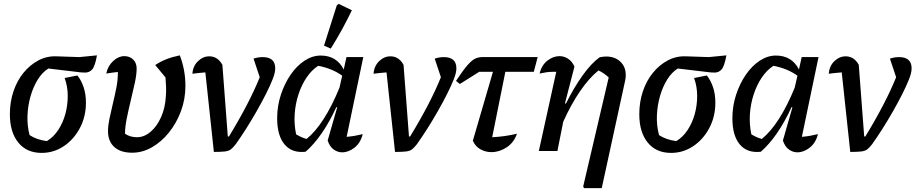

<svg xmlns="http://www.w3.org/2000/svg" viewBox="-20 -780 4730 992"><path d="M195 10Q118 10 74.5 -43.5Q31 -97 31 -190Q31 -253 49.5 -308Q68 -363 101.5 -404Q135 -445 178.5 -468Q222 -491 272 -489L390 -485L481 -494Q471 -438 456.5 -421.5Q442 -405 420 -405Q410 -405 398 -406L230 -426Q199 -407 175.5 -369.5Q152 -332 138 -283.5Q124 -235 122 -182.5Q120 -130 133 -82Q169 -58 222 -51Q256 -71 280.5 -108Q305 -145 317.5 -190.5Q330 -236 330 -284.5Q330 -333 314 -377L380 -390Q400 -365 412 -329.5Q424 -294 424 -250Q424 -178 393 -119Q362 -60 310 -25Q258 10 195 10Z M663 9Q603 9 570.5 -20.5Q538 -50 538 -103Q538 -130 545.5 -166.5Q553 -203 563 -244Q573 -285 581 -326Q589 -367 589 -402Q589 -405 589 -408Q577 -407 562.5 -405Q548 -403 529 -400Q537 -439 564.5 -464.5Q592 -490 622 -490Q650 -490 668 -472.5Q686 -455 686 -426Q686 -395 676.5 -351.5Q667 -308 655.5 -260.5Q644 -213 635 -168.5Q626 -124 626 -91V-89Q652 -71 688 -71Q725 -71 758 -99Q791 -127 812.5 -175.5Q834 -224 837 -284Q839 -309 838 -331.5Q837 -354 835 -380L782 -444Q809 -462 839.5 -474Q870 -486 909 -494Q938 -419 938 -336Q938 -268 915 -206Q892 -144 853 -95.5Q814 -47 765 -19Q716 9 663 9Z M1163 -75Q1268 -247 1322 -381L1290 -477Q1313 -485 1337 -485Q1402 -485 1402 -427Q1402 -403 1388 -369Q1375 -336 1353.5 -293.5Q1332 -251 1305.5 -204.5Q1279 -158 1251 -114Q1223 -70 1198 -35Q1184 -17 1173 -8.5Q1162 0 1142.5 2.5Q1123 5 1085 5L1041 -406Q1003 -403 974 -399Q977 -439 1003 -464Q1029 -489 1061 -489Q1105 -489 1129 -445L1157 -75Z M1559 4Q1489 12 1450.5 -33.5Q1412 -79 1412 -169Q1412 -232 1431 -290Q1450 -348 1481.5 -394Q1513 -440 1553.5 -466.5Q1594 -493 1637 -493Q1719 -493 1756 -421L1770 -485H1857L1771 -73Q1794 -75 1814 -78.5Q1834 -82 1854 -87Q1843 -42 1812 -17.5Q1781 7 1748 7Q1724 7 1703.5 -8Q1683 -23 1673 -54L1722 -225L1718 -227Q1647 -73 1559 4ZM1510 -86Q1523 -78 1536.5 -72Q1550 -66 1564 -62Q1656 -137 1734 -327L1748 -389Q1697 -426 1624 -440Q1590 -418 1564 -379.5Q1538 -341 1522 -292Q1506 -243 1502.5 -190Q1499 -137 1510 -86ZM1689 -529 1654 -544 1720 -752 1730 -760 1798 -727Q1775 -679 1748 -629.5Q1721 -580 1689 -529Z M2099 -75Q2204 -247 2258 -381L2226 -477Q2249 -485 2273 -485Q2338 -485 2338 -427Q2338 -403 2324 -369Q2311 -336 2289.5 -293.5Q2268 -251 2241.5 -204.5Q2215 -158 2187 -114Q2159 -70 2134 -35Q2120 -17 2109 -8.5Q2098 0 2078.5 2.5Q2059 5 2021 5L1977 -406Q1939 -403 1910 -399Q1913 -439 1939 -464Q1965 -489 1997 -489Q2041 -489 2065 -445L2093 -75Z M2356 -346 2336 -362Q2373 -418 2396 -444Q2419 -470 2436 -477.5Q2453 -485 2472 -485H2758L2738 -409H2591L2523 -71Q2587 -74 2651 -89Q2635 -43 2597.5 -18.5Q2560 6 2519 6Q2489 6 2462.5 -8.5Q2436 -23 2423 -53L2527 -409H2456Z M2764 0 2854 -409Q2846 -409 2837 -409Q2819 -409 2802.5 -406.5Q2786 -404 2768 -400Q2778 -443 2808 -466.5Q2838 -490 2871 -490Q2894 -490 2915 -476.5Q2936 -463 2948 -436L2899 -246L2904 -245Q2946 -329 2991 -391.5Q3036 -454 3078 -484Q3097 -488 3112 -488Q3157 -488 3185 -461.5Q3213 -435 3213 -393Q3213 -387 3212.5 -379.5Q3212 -372 3210 -364L3089 192H2998L2993 184L3125 -380Q3099 -404 3072 -416Q3024 -377 2977.5 -309.5Q2931 -242 2890 -151L2860 0Z M3447 10Q3370 10 3326.5 -43.5Q3283 -97 3283 -190Q3283 -253 3301.5 -308Q3320 -363 3353.5 -404Q3387 -445 3430.5 -468Q3474 -491 3524 -489L3642 -485L3733 -494Q3723 -438 3708.5 -421.5Q3694 -405 3672 -405Q3662 -405 3650 -406L3482 -426Q3451 -407 3427.5 -369.5Q3404 -332 3390 -283.5Q3376 -235 3374 -182.5Q3372 -130 3385 -82Q3421 -58 3474 -51Q3508 -71 3532.5 -108Q3557 -145 3569.5 -190.5Q3582 -236 3582 -284.5Q3582 -333 3566 -377L3632 -390Q3652 -365 3664 -329.5Q3676 -294 3676 -250Q3676 -178 3645 -119Q3614 -60 3562 -25Q3510 10 3447 10Z M3911 4Q3841 12 3802.5 -33.5Q3764 -79 3764 -169Q3764 -232 3783 -290Q3802 -348 3833.5 -394Q3865 -440 3905.5 -466.5Q3946 -493 3989 -493Q4071 -493 4108 -421L4122 -485H4209L4123 -73Q4146 -75 4166 -78.5Q4186 -82 4206 -87Q4195 -42 4164 -17.5Q4133 7 4100 7Q4076 7 4055.5 -8Q4035 -23 4025 -54L4074 -225L4070 -227Q3999 -73 3911 4ZM3862 -86Q3875 -78 3888.5 -72Q3902 -66 3916 -62Q4008 -137 4086 -327L4100 -389Q4049 -426 3976 -440Q3942 -418 3916 -379.5Q3890 -341 3874 -292Q3858 -243 3854.5 -190Q3851 -137 3862 -86Z M4451 -75Q4556 -247 4610 -381L4578 -477Q4601 -485 4625 -485Q4690 -485 4690 -427Q4690 -403 4676 -369Q4663 -336 4641.5 -293.5Q4620 -251 4593.5 -204.5Q4567 -158 4539 -114Q4511 -70 4486 -35Q4472 -17 4461 -8.5Q4450 0 4430.5 2.5Q4411 5 4373 5L4329 -406Q4291 -403 4262 -399Q4265 -439 4291 -464Q4317 -489 4349 -489Q4393 -489 4417 -445L4445 -75Z"/></svg>

Font: Piazzolla Medium
Style: Italic
Weight: 500
Italic angle: -11.3°
Designer: Juan Pablo del Peral
Foundry: Huerta Tipografica
Version: Version 1.330